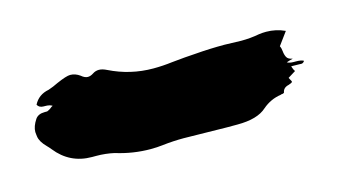

<svg xmlns="http://www.w3.org/2000/svg" viewBox="-38 -131 660 374"><g transform="rotate(-15 292.0 56.0)"><path d="M230.5 146.5Q194.8 146.5 160.2 135.7Q142.6 131.8 124 131.8H115.7Q71.3 131.8 43.5 96.7Q40 92.3 36.1 88.4Q23.9 76.2 22.5 65.4Q22.5 64 22 61.5Q21.5 59.1 21.5 56.2Q21.5 44.9 30.3 31.7Q36.1 23.4 49.3 23.4H53.7Q54.7 23.4 55.9 22.7Q57.1 22 58.8 21.2Q60.5 20.5 64.5 17.1L67.4 15.6Q62.5 12.2 53.2 12.2H50.3Q41 12.2 37.6 5.4Q46.9 -12.7 67.9 -16.6Q78.1 -20 87.9 -24.9Q107.9 -33.7 115.7 -33.7Q126 -33.7 135.3 -26.9Q142.1 -21 148.4 -21Q153.8 -21 159.7 -24.9Q165.5 -28.8 172.4 -28.8Q179.2 -28.8 188 -24.4Q229.5 -3.9 275.9 -3.9Q294.9 -3.9 314 -6.3L340.3 -8.8L361.8 -10.3Q391.6 -12.7 420.9 -12.7L455.1 -11.7Q473.6 -11.7 491.7 -15.1Q499 -16.1 506.3 -16.1Q525.9 -16.1 543.9 -7.8L524.9 18.1Q527.3 22.9 527.8 29.3Q528.3 35.6 531 41Q533.7 46.4 543 47.9Q537.1 49.3 529.8 51.8Q534.7 54.7 543 54.7H547.4Q558.1 54.7 563 57.6Q560.5 62 556.2 62Q554.7 62 553.2 61.8Q551.8 61.5 536.1 61.5Q536.6 63 537.1 64.5Q537.6 65.9 538.1 67.1Q538.6 68.4 539.3 69.8Q540 71.3 541 72.3L525.4 82L529.8 90.3Q529.3 91.3 529.1 92Q528.8 92.8 522 95.2Q510.7 97.7 509.3 107.4Q507.3 109.4 502.9 109.4L502 109.9Q481.4 112.8 464.8 127Q446.3 144 405.8 144H383.8Q367.2 144 297.4 142.6Q276.4 142.6 255.4 145Q243.2 146.5 230.5 146.5Z"/></g></svg>

Font: Pinzelan
Style: Regular
Weight: 400
Designer: GGBot
Version: 1.01